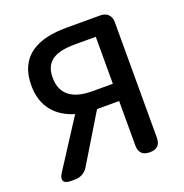

<svg xmlns="http://www.w3.org/2000/svg" viewBox="-132 -854 930 972"><g transform="rotate(-20 333.5 -368.5)"><path d="M454 -516V-390H343C236 -390 178 -434 178 -523C178 -612 236 -643 343 -643H398H454ZM570 -368V-680C570 -715 548 -737 513 -737H449H329C177 -737 63 -683 63 -523C63 -405 129 -339 222 -311L56 -54C35 -21 46 0 85 0H111C138 0 164 -15 178 -38L335 -297H454V-58C454 -19 473 0 512 0C551 0 570 -19 570 -58V-368Z"/></g></svg>

Font: GenSenRounded2 TW M
Style: Regular
Weight: 500
Version: Version 2.100;PS 2.1;hotconv 16.6.51;makeotf.lib2.5.65220 DE